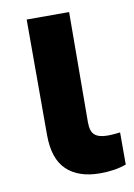

<svg xmlns="http://www.w3.org/2000/svg" viewBox="-67 -575 439 627"><g transform="rotate(-10 152.0 -262.0)"><path d="M206.1 -530.3 204.1 -165Q204.1 -134.3 217.8 -122.8Q231.4 -111.3 259.8 -111.3Q271.5 -111.3 282.5 -112.3Q293.5 -113.3 301.8 -114.3V-7.8Q265.1 5.9 214.8 5.9Q143.6 5.9 104.5 -31.2Q65.4 -68.4 65.4 -147.5V-530.3Z"/></g></svg>

Font: WEMIX Pretendard
Style: Bold
Weight: 700
Designer: Base glyphs from Inter by Rasmus Andersson; Hangeul glyphs from Noto Sans CJK(Source Han Sans) by Jang Soo-young and Kan
Foundry: Kil Hyung-jin
Version: Version 1.000